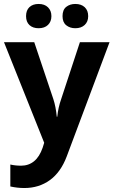

<svg xmlns="http://www.w3.org/2000/svg" viewBox="-20 -718 568 961"><path d="M0 -506.8H151.4L247.1 -221.7Q259.3 -184.6 264.2 -133.8H266.6Q271.5 -180.7 286.1 -221.7L379.9 -506.8H528.3L314 64.9Q284.2 144 229.5 183.6Q174.8 223.1 102.1 223.1Q66.4 223.1 31.7 215.3V105.5Q56.6 111.3 85.9 111.3Q123 111.3 150.4 89.1Q177.7 66.9 193.4 21.5L201.2 -3.4ZM110.4 -637.2Q110.4 -666.5 127.4 -682.4Q144.5 -698.2 173.3 -698.2Q203.1 -698.2 220.2 -681.4Q237.3 -664.6 237.3 -637.2Q237.3 -609.9 220.2 -593.3Q203.1 -576.7 173.3 -576.7Q144.5 -576.7 127.4 -592.5Q110.4 -608.4 110.4 -637.2ZM293 -637.2Q293 -668.9 311.5 -683.6Q330.1 -698.2 356.9 -698.2Q386.7 -698.2 404.1 -681.9Q421.4 -665.5 421.4 -637.2Q421.4 -609.4 403.8 -593Q386.2 -576.7 356.9 -576.7Q330.1 -576.7 311.5 -591.6Q293 -606.4 293 -637.2Z"/></svg>

Font: Bpm'online Open Sans
Style: Bold
Weight: 700
Foundry: Ascender Corporation
Version: Version 1.10